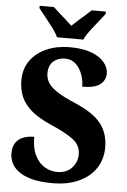

<svg xmlns="http://www.w3.org/2000/svg" viewBox="-62 -975 679 1029"><g transform="rotate(5 278.0 -460.5)"><path d="M261 10Q190 10 144.5 -3Q99 -16 73 -37Q47 -58 37 -82.5Q27 -107 27 -129Q27 -167 43 -189Q59 -211 85 -220Q111 -229 141 -229Q141 -167 161 -128Q181 -89 212.5 -70.5Q244 -52 279 -52Q330 -52 358.5 -83Q387 -114 387 -156Q387 -206 344.5 -237Q302 -268 225 -301Q156 -331 117 -365Q78 -399 62 -438.5Q46 -478 46 -525Q46 -587 78 -631.5Q110 -676 165 -700Q220 -724 289 -724Q361 -724 407.5 -706Q454 -688 476.5 -659.5Q499 -631 499 -601Q499 -565 470.5 -542Q442 -519 374 -519Q374 -553 362 -585.5Q350 -618 327 -639.5Q304 -661 270 -661Q232 -661 207 -639Q182 -617 182 -574Q182 -549 194.5 -526.5Q207 -504 242 -480Q277 -456 344 -428Q446 -384 485.5 -331.5Q525 -279 525 -206Q525 -141 492.5 -92.5Q460 -44 400.5 -17Q341 10 261 10ZM216 -771Q206 -794 186 -820.5Q166 -847 145 -873Q124 -899 109 -918V-931H186Q197 -920 215.5 -903.5Q234 -887 253.5 -870Q273 -853 287 -839Q301 -853 320.5 -870Q340 -887 358.5 -903.5Q377 -920 389 -931H465V-918Q451 -899 429.5 -873Q408 -847 388 -820.5Q368 -794 358 -771Z"/></g></svg>

Font: Noto Serif Myanmar SemiCondensed ExtraBold
Style: Regular
Weight: 800
Width: 4
Designer: Ben Mitchell and the Monotype Design Team
Foundry: Monotype Imaging Inc.
Version: Version 2.106; ttfautohint (v1.8.4.7-5d5b)